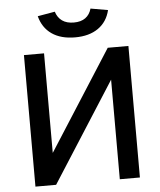

<svg xmlns="http://www.w3.org/2000/svg" viewBox="-60 -967 850 1018"><g transform="rotate(-5 365.0 -457.5)"><path d="M536 0V-530L197 0H87V-700H194V-170L533 -700H643V0ZM366 -770Q290 -770 242 -803.5Q194 -837 178 -899L270 -915Q280 -883 304 -866Q328 -849 366 -849Q404 -849 427.5 -866Q451 -883 460 -915L552 -899Q537 -837 489 -803.5Q441 -770 366 -770Z"/></g></svg>

Font: NT Somic Medium
Style: Regular
Weight: 500
Designer: Ravid Balaliev — lead type designer, mastering
Michael Voronin — secret advisor, marketing
Ivan Kovalenko — best boy
Foundry: NT Type
Version: Version 0.7